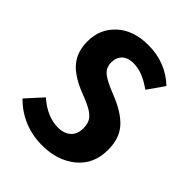

<svg xmlns="http://www.w3.org/2000/svg" viewBox="-167 -630 733 733"><g transform="rotate(45 199.0 -264.0)"><path d="M363 -481 316 -414Q288 -434 263 -444Q238 -454 212 -454Q183 -454 166.5 -438.5Q150 -423 150 -396Q150 -369 168.5 -352.5Q187 -336 243 -314Q312 -287 345 -250Q378 -213 378 -151Q378 -74 324 -29.5Q270 15 187 15Q133 15 87.5 -4.5Q42 -24 8 -59L68 -125Q124 -76 182 -76Q215 -76 234 -93.5Q253 -111 253 -142Q253 -165 245 -179.5Q237 -194 217 -206.5Q197 -219 157 -234Q88 -261 58.5 -297Q29 -333 29 -389Q29 -456 76.5 -499.5Q124 -543 204 -543Q298 -543 363 -481Z"/></g></svg>

Font: Fira Sans Compressed Medium
Style: Regular
Weight: 500
Width: 1
Designer: bBox Type GmbH & Carrois Corporate GbR & Edenspiekermann AG
Foundry: bBox Type GmbH & Carrois Corporate GbR & Edenspiekermann AG
Version: Version 4.301